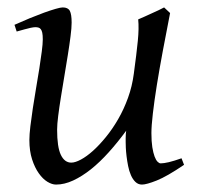

<svg xmlns="http://www.w3.org/2000/svg" viewBox="-20 -477 539 517"><path d="M318.4 -94.7V-105Q318.4 -108.4 318.6 -110.8Q318.8 -113.3 318.8 -116.2L319.8 -125Q296.9 -93.8 272.9 -67.1Q249 -40.5 224.9 -21.2Q200.7 -2 177 9Q153.3 20 130.9 20Q120.1 20 107.7 12.5Q95.2 4.9 84.5 -10.3Q73.7 -25.4 66.4 -47.9Q59.1 -70.3 59.1 -100.1Q59.1 -114.7 61.8 -137.2Q64.5 -159.7 68.4 -185.5Q72.3 -211.4 77.1 -239.3Q82 -267.1 85.9 -292.5Q89.8 -317.9 92.5 -338.4Q95.2 -358.9 95.2 -371.1Q95.2 -382.3 93.8 -388.9Q92.3 -395.5 89.6 -398.7Q86.9 -401.9 83.3 -402.8Q79.6 -403.8 75.2 -403.8Q70.8 -403.8 62.5 -402.1Q54.2 -400.4 45.9 -397.9Q36.1 -395.5 24.9 -392.1L19 -410.2Q39.6 -419.4 60.3 -428Q81.1 -436.5 98.6 -442.9Q116.2 -449.2 129.6 -453.1Q143.1 -457 148.9 -457Q163.1 -457 168 -447.8Q172.9 -438.5 172.9 -416Q172.9 -401.9 169.9 -378.9Q167 -356 162.6 -328.6Q158.2 -301.3 153.3 -272Q148.4 -242.7 144 -215.3Q139.6 -188 136.7 -165Q133.8 -142.1 133.8 -127.9Q133.8 -81.1 143.8 -60.1Q153.8 -39.1 171.9 -39.1Q182.6 -39.1 198 -47.4Q213.4 -55.7 230.5 -71Q247.6 -86.4 265.1 -107.9Q282.7 -129.4 298.1 -156Q313.5 -182.6 324.7 -213.6Q335.9 -244.6 340.3 -278.3Q347.7 -332.5 351.1 -366.9Q354.5 -401.4 352.1 -424.8Q359.4 -427.7 368.9 -432.1Q378.4 -436.5 388.2 -440.9Q397.9 -445.3 407 -449.5Q416 -453.6 421.9 -457L438 -441.9Q427.7 -390.1 418.5 -340.3Q409.2 -290.5 402.3 -247.8Q395.5 -205.1 391.6 -171.4Q387.7 -137.7 387.7 -118.7Q387.7 -96.2 390.1 -80.8Q392.6 -65.4 396.2 -55.7Q399.9 -45.9 404.3 -41.5Q408.7 -37.1 412.6 -37.1Q420.9 -37.1 434.6 -40.3Q448.2 -43.5 468.8 -50.8L475.6 -33.2Q429.7 -2 402.1 9Q374.5 20 362.3 20Q352.1 20 344.7 12.9Q337.4 5.9 332.5 -5.4Q327.6 -16.6 325 -30Q322.3 -43.5 320.8 -56.2Q319.3 -68.8 318.8 -79.3Q318.4 -89.8 318.4 -94.7Z"/></svg>

Font: Gentium Plus CyrE
Style: Italic
Weight: 400
Italic angle: -8°
Designer: J. Victor Gaultney, Annie Olsen, Iska Routamaa, Becca Hirsbrunner
Foundry: SIL International
Version: Version 5.000